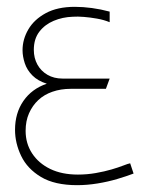

<svg xmlns="http://www.w3.org/2000/svg" viewBox="-20 -531 434 562"><path d="M301 -466V-497Q275 -504 249 -507.5Q223 -511 199 -511Q148 -511 114 -492.5Q80 -474 63 -445Q46 -416 46 -384Q46 -366 52.5 -346Q59 -326 75 -310Q91 -294 117 -286Q73 -271 48.5 -235.5Q24 -200 24 -151Q24 -112 42 -74.5Q60 -37 100 -13Q140 11 206 11Q235 11 265.5 6Q296 1 323 -7Q350 -15 371 -23L361 -53Q355 -52 341 -46.5Q327 -41 306.5 -35Q286 -29 260.5 -24.5Q235 -20 208 -20Q161 -20 127 -36.5Q93 -53 74 -82Q55 -111 55 -148Q55 -177 65 -199.5Q75 -222 92 -238Q109 -254 133.5 -262.5Q158 -271 187 -271H290L301 -301H163Q138 -301 119 -312Q100 -323 89.5 -342Q79 -361 79 -385Q79 -417 95 -438Q111 -459 137 -470Q163 -481 193 -482Q207 -483 225.5 -481.5Q244 -480 264 -476.5Q284 -473 301 -466Z"/></svg>

Font: Advent Pro ExtraLight
Style: Regular
Weight: 250
Version: Version 3.000